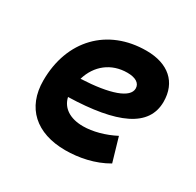

<svg xmlns="http://www.w3.org/2000/svg" viewBox="-122 -665 831 813"><g transform="rotate(30 293.0 -258.5)"><path d="M301.8 -115.7C237.8 -115.7 195.8 -143.6 185.1 -191.4C420.9 -197.8 545.9 -253.4 545.9 -376C545.9 -471.2 482.4 -527.3 375.5 -527.3C186 -527.3 59.6 -396.5 59.6 -199.7C59.6 -67.9 144.5 9.8 287.6 9.8C352.1 9.8 425.8 -4.4 487.8 -41L454.1 -156.7C404.8 -130.9 348.6 -115.7 301.8 -115.7ZM192.4 -284.7C214.4 -359.4 273.4 -406.2 352.1 -406.2C392.6 -406.2 415.5 -391.1 415.5 -365.7C415.5 -320.3 333.5 -291 192.4 -284.7Z"/></g></svg>

Font: Cascadia Code NF
Style: Bold Italic
Weight: 700
Italic angle: -10°
Monospace: yes
Designer: Aaron Bell
Foundry: Saja Typeworks
Version: Version 2404.023